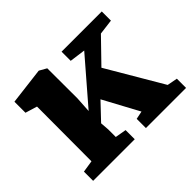

<svg xmlns="http://www.w3.org/2000/svg" viewBox="-129 -750 935 935"><g transform="rotate(-45 338.0 -283.0)"><path d="M97.5 -73 98.5 -449 37.5 -467.5V-543.5L226 -566.5H228.5L265.5 -545.5L266 -338L261 -256L454 -479.5L372 -490.5V-553.5H649V-490.5L570 -480.5L454 -361L623 -73.5L676 -63.5V0H399.5V-63.5L441 -72L342 -255.5L261.5 -170.5L265 -125.5V-73L322.5 -63V0H36V-63.5Z"/></g></svg>

Font: Merriweather 24pt Black
Style: Regular
Weight: 900
Designer: Eben Sorkin
Foundry: Eben Sorkin
Version: Version 2.100